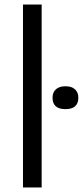

<svg xmlns="http://www.w3.org/2000/svg" viewBox="-20 -828 366 848"><path d="M81.5 0V-808H164V0ZM269 -346Q212 -346 212 -396.5Q212 -420 226.8 -433.5Q241.5 -447 269 -447Q296.5 -447 311.2 -433.5Q326 -420 326 -396.5Q326 -346 269 -346Z"/></svg>

Font: Encode Sans SemiExpanded SemiExpanded
Style: Regular
Weight: 400
Width: 6
Designer: Multiple Designers
Foundry: Impallari Type
Version: Version 3.000; ttfautohint (v1.8.3) -l 8 -r 50 -G 200 -x 14 